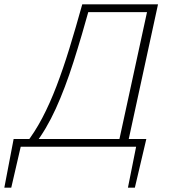

<svg xmlns="http://www.w3.org/2000/svg" viewBox="-47 -678 793 887"><path d="M72 -14Q113 -66 148 -132.5Q183 -199 214 -280Q245 -361 274 -455.5Q303 -550 333 -658H371Q331 -513 292.5 -392Q254 -271 210.5 -175.5Q167 -80 113 -10ZM-27 189 16 -36H57L5 189ZM16 0 20 -36H626L609 0ZM544 189 589 -36H629L576 189ZM497 0 640 -658H683L540 0ZM344 -622 352 -658H663L655 -622Z"/></svg>

Font: Ysabeau Office ExtraLight
Style: Italic
Weight: 250
Italic angle: -12°
Designer: Christian Thalmann (Catharsis Fonts)
Version: Version 2.001;gftools[0.9.30]; featfreeze: tnum,lnum,ss02